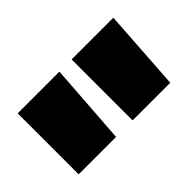

<svg xmlns="http://www.w3.org/2000/svg" viewBox="-49 -782 501 501"><g transform="rotate(-45 201.5 -531.5)"><path d="M224 -419V-644H378L363 -419ZM25 -419V-644H179L163 -419Z"/></g></svg>

Font: Kanit
Style: Bold
Weight: 700
Designer: Katatrad Team
Foundry: CadsonDemak
Version: Version 2.000; ttfautohint (v1.8.3)